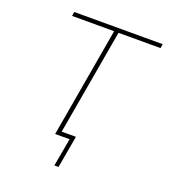

<svg xmlns="http://www.w3.org/2000/svg" viewBox="-122 -608 724 824"><g transform="rotate(20 240.0 -196.0)"><path d="M73 -501H265L178 0H244L221 128H240L266 -19H201L285 -501H477L480 -520H76Z"/></g></svg>

Font: Fixel Display Thin
Style: Italic
Weight: 100
Italic angle: -10°
Designer: AlfaBravo + MacPaw
Foundry: Kyrylo Tkachov, Marchela Mozhyna, Serhii Makarenko, Maria Weinstein, Zakhar Kryvoshyya
Version: Version 1.210;Glyphs 3.2 (3217)